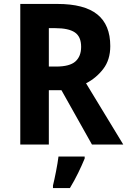

<svg xmlns="http://www.w3.org/2000/svg" viewBox="-20 -800 647 975"><path d="M271 -780Q408 -780 474 -727Q540 -674 540 -566Q540 -496 504 -449.5Q468 -403 417 -377L606 -66H447L292 -342H228V-66H83V-780ZM261 -657H228V-462H265Q334 -462 363 -488Q392 -514 392 -562Q392 -614 360 -635.5Q328 -657 261 -657ZM410 5Q396 39 377 78Q358 117 335 155H249V142Q256 114 264.5 70.5Q273 27 277 -5H410Z"/></svg>

Font: Noto Sans Malayalam UI SemiCondensed
Style: Bold
Weight: 700
Width: 4
Designer: Jelle Bosma - Monotype Design Team
Foundry: Monotype Imaging Inc.
Version: Version 2.104; ttfautohint (v1.8.4.7-5d5b)